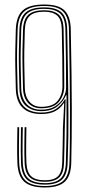

<svg xmlns="http://www.w3.org/2000/svg" viewBox="-20 -825 394 852"><path d="M179.2 7Q116.2 7 87.9 -18.4Q59.5 -43.8 57.2 -102Q56.5 -120.5 56.2 -140.6Q56 -160.8 56.1 -181.5Q56.2 -202.2 56.6 -222.2Q57 -242.2 57.2 -260.5H65.2Q65 -240 64.6 -219.9Q64.2 -199.8 64.1 -179.9Q64 -160 64.2 -140.5Q64.5 -121 65.2 -102.2Q67.2 -47 94 -23.2Q120.8 0.5 179.2 0.5Q236.2 0.5 261.5 -23.5Q286.8 -47.5 288.2 -103.2Q289.8 -156 290.2 -214.9Q290.8 -273.8 290.5 -344.1Q290.2 -414.5 289.1 -500.9Q288 -587.2 286 -695Q285 -748.2 260.5 -773.4Q236 -798.5 176.2 -798.5Q115 -798.5 87.6 -774.2Q60.2 -750 58.2 -694.8Q56.2 -643 55.8 -603.2Q55.2 -563.5 56 -523.6Q56.8 -483.8 58.2 -431.2Q59.5 -380 85.9 -352.8Q112.2 -325.5 163.2 -325.5Q203.5 -325.5 228.1 -341.5Q252.8 -357.5 267.2 -384H271.2L267.2 -246.8Q267.2 -240.8 266.9 -222.9Q266.5 -205 266 -175.2Q265.5 -145.5 264.2 -103.8Q263.2 -58.2 243.4 -38.4Q223.5 -18.5 179.2 -18.5Q133 -18.5 112 -38.2Q91 -58 89.2 -103.2Q88.5 -122 88.2 -141.9Q88 -161.8 88.1 -182.1Q88.2 -202.5 88.6 -222.4Q89 -242.2 89.2 -260.5H97.2Q96.8 -239 96.5 -217.9Q96.2 -196.8 96.1 -176.6Q96 -156.5 96.2 -138Q96.5 -119.5 97.2 -103Q99 -61.5 118 -43.2Q137 -25 179.2 -25Q219.5 -25 237.4 -43.2Q255.2 -61.5 256.2 -103.8Q257.5 -145 258 -177.2Q258.5 -209.5 258.9 -230.1Q259.2 -250.8 259.2 -256.8L264.8 -367.2H262.8Q247.5 -342.8 223.1 -330.9Q198.8 -319 163.2 -319Q109 -319 80.4 -346.9Q51.8 -374.8 50.2 -431Q49 -481.5 48.1 -520.2Q47.2 -559 47.8 -599.4Q48.2 -639.8 50.2 -695Q52.5 -754 81.6 -779.5Q110.8 -805 176.2 -805Q240.5 -805 266.8 -778.2Q293 -751.5 294 -695Q296.2 -586 297.4 -498.8Q298.5 -411.5 298.6 -341Q298.8 -270.5 298.1 -212.2Q297.5 -154 296.2 -103Q294.8 -44.2 267.6 -18.6Q240.5 7 179.2 7ZM179.2 -5.8Q124.5 -5.8 99.9 -28.2Q75.2 -50.8 73.2 -102.5Q72.2 -127.2 72.1 -154.5Q72 -181.8 72.4 -209Q72.8 -236.2 73.2 -260.5H81.2Q80.8 -239.8 80.5 -218.6Q80.2 -197.5 80.1 -177Q80 -156.5 80.2 -137.6Q80.5 -118.8 81.2 -102.5Q83.2 -52 107.2 -32.1Q131.2 -12.2 179.2 -12.2Q227.8 -12.2 249.4 -33.4Q271 -54.5 272.2 -103.5Q274 -165.5 274.5 -196.6Q275 -227.8 275.2 -236.8V-402.8H273.2Q260.2 -373.2 234 -352.5Q207.8 -331.8 163.2 -331.8Q122.2 -331.8 95 -355.1Q67.8 -378.5 66.2 -431.5Q65 -482 64.1 -520.6Q63.2 -559.2 63.8 -599.5Q64.2 -639.8 66.2 -694.5Q68.2 -746.8 93.8 -769.5Q119.2 -792.2 176.2 -792.2Q228.8 -792.2 253 -769.9Q277.2 -747.5 278.2 -693.8Q278.8 -667.8 279.6 -624.4Q280.5 -581 281.2 -528.1Q282 -475.2 282.8 -420.1Q283.5 -365 283.6 -314.6Q283.8 -264.2 283.2 -226.8Q283.2 -220.8 282.9 -207.8Q282.5 -194.8 282 -169.9Q281.5 -145 280.2 -103.2Q279 -51.2 255.5 -28.5Q232 -5.8 179.2 -5.8ZM163.2 -338.2Q200.8 -338.2 225.1 -353.6Q249.5 -369 261.4 -391.8Q273.2 -414.5 273.2 -436Q273.2 -510 272.4 -576.2Q271.5 -642.5 270.2 -694.5Q269.2 -746.2 245.6 -766Q222 -785.8 176.2 -785.8Q123.5 -785.8 99.9 -764.5Q76.2 -743.2 74.2 -694Q72.2 -641.8 71.8 -602.4Q71.2 -563 72 -523.5Q72.8 -484 74.2 -431.5Q75.5 -387.8 98.6 -363Q121.8 -338.2 163.2 -338.2ZM163.2 -344.5Q126.5 -344.5 105 -367.9Q83.5 -391.2 82.2 -431.8Q80.8 -488 80 -527.6Q79.2 -567.2 79.8 -605Q80.2 -642.8 82.2 -693.8Q84 -739.8 105.9 -759.6Q127.8 -779.5 176.2 -779.5Q218 -779.5 239.6 -761.1Q261.2 -742.8 262.2 -694.2Q263.8 -624 264.5 -564.8Q265.2 -505.5 265.2 -441.8Q265.2 -402.8 241.8 -373.6Q218.2 -344.5 163.2 -344.5ZM163.2 -351Q214.8 -351 236 -377.8Q257.2 -404.5 257.2 -444Q257.2 -500 256.5 -563.4Q255.8 -626.8 254.2 -694Q253.2 -739.5 233.4 -756.2Q213.5 -773 176.2 -773Q131.8 -773 111.9 -754.5Q92 -736 90.2 -693.5Q88.2 -637.8 87.8 -598.1Q87.2 -558.5 88.1 -520.8Q89 -483 90.2 -432Q91.2 -396.5 110.6 -373.8Q130 -351 163.2 -351Z"/></svg>

Font: Big Shoulders Inline Text Thin Thin
Style: Regular
Weight: 250
Version: Version 2.002